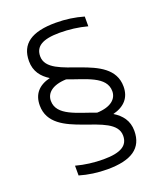

<svg xmlns="http://www.w3.org/2000/svg" viewBox="-156 -804 912 1072"><g transform="rotate(-20 300.0 -268.0)"><path d="M90 -551C90 -490 122 -451 167 -423C97 -406 62 -364 62 -298C62 -86 442 -129 442 19C442 77 399 106 294 106C239 106 184 99 132 85V143C183 158 238 166 296 166C439 166 510 118 510 15C510 -46 478 -85 432 -113C502 -131 538 -173 538 -238C538 -450 158 -407 158 -555C158 -613 201 -642 305 -642C360 -642 416 -635 468 -621V-679C416 -694 362 -702 303 -702C160 -702 90 -654 90 -551ZM129 -301C129 -346 166 -382 250 -385C354 -346 470 -324 470 -235C470 -190 433 -154 350 -151C246 -190 129 -212 129 -301Z"/></g></svg>

Font: LT Wave Mono Light
Style: Regular
Weight: 300
Designer: Daniel Lyons
Version: Version 2.5 (Glyphs App)